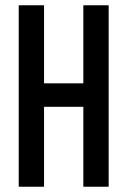

<svg xmlns="http://www.w3.org/2000/svg" viewBox="-20 -708 483 728"><path d="M51 0V-688H147V-392H296V-688H392V0H296V-303H147V0Z"/></svg>

Font: Saira ExtraCondensed SemiBold
Style: Regular
Weight: 600
Width: 2
Designer: Hector Gatti with collaboration of the Omnibus-Type team
Foundry: Omnibus-Type
Version: Version 1.101